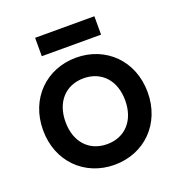

<svg xmlns="http://www.w3.org/2000/svg" viewBox="-123 -764 827 883"><g transform="rotate(-20 290.0 -323.0)"><path d="M435 -660H145V-570H435ZM34 -248C34 -93 145 14 290 14C435 14 546 -93 546 -248C546 -403 435 -510 290 -510C145 -510 34 -403 34 -248ZM144 -248C144 -347 203 -409 290 -409C377 -409 436 -347 436 -248C436 -149 377 -87 290 -87C203 -87 144 -149 144 -248Z"/></g></svg>

Font: Space Text SemiBold
Style: Regular
Weight: 600
Designer: Florian Karsten (Space Text), Colophon Foundry (Space Mono)
Foundry: Florian Karsten
Version: Version 1.003;PS 001.003;hotconv 1.0.88;makeotf.lib2.5.64775